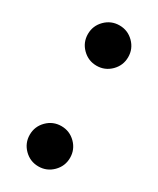

<svg xmlns="http://www.w3.org/2000/svg" viewBox="-148 -576 531 645"><g transform="rotate(30 117.0 -253.5)"><path d="M62 -3.4Q39.1 -26.4 39.1 -58.6Q39.1 -90.8 62 -113.8Q85 -136.7 117.2 -136.7Q149.4 -136.7 172.4 -113.8Q195.3 -90.8 195.3 -58.6Q195.3 -26.4 172.4 -3.4Q149.4 19.5 117.2 19.5Q85 19.5 62 -3.4ZM62 -394Q39.1 -417 39.1 -449.2Q39.1 -481.4 62 -504.4Q85 -527.3 117.2 -527.3Q149.4 -527.3 172.4 -504.4Q195.3 -481.4 195.3 -449.2Q195.3 -417 172.4 -394Q149.4 -371.1 117.2 -371.1Q85 -371.1 62 -394Z"/></g></svg>

Font: spinweradBold
Style: Regular
Weight: 700
Width: 7
Version: Version 0.3 ; ttfautohint (v1.2) -l 8 -r 50 -G 200 -x 14 -D 